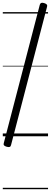

<svg xmlns="http://www.w3.org/2000/svg" viewBox="-20 -976 364 1375"><path d="M28 75Q14 71 9 65Q4 59 7 49L265 -942Q268 -952 275 -955Q282 -958 296 -954Q309 -950 314.5 -944Q320 -938 317 -928L59 63Q57 73 49.5 76Q42 79 28 75ZM0 369H324V379H0ZM0 -20H324V0H0ZM0 -505H324V-500H0ZM0 -889H324V-879H0Z"/></svg>

Font: Playwrite HR Lijeva Guides
Style: Regular
Weight: 400
Designer: Veronika Burian, José Scaglione
Foundry: TypeTogether
Version: Version 1.003